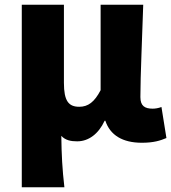

<svg xmlns="http://www.w3.org/2000/svg" viewBox="-20 -589 724 811"><path d="M72 202H252C243 124 240 66 239 -15C257 4 280 8 306 8C354 8 396 -23 422 -79H425C445 -18 498 14 579 14C629 14 657 5 683 -6L662 -137C649 -132 635 -130 625 -130C592 -130 573 -141 573 -179C573 -269 581 -439 585 -569H405V-208C379 -158 352 -138 315 -138C270 -138 250 -162 250 -239V-569H72Z"/></svg>

Font: Noto Sans TC Black
Style: Regular
Weight: 900
Designer: Ryoko NISHIZUKA 西塚涼子 (kana, bopomofo & ideographs); Paul D. Hunt (Latin, Greek & Cyrillic); Sandoll Communications 산돌커뮤니
Foundry: Adobe
Version: Version 2.004;hotconv 1.0.118;makeotfexe 2.5.65603